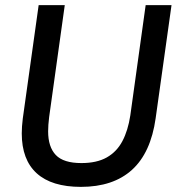

<svg xmlns="http://www.w3.org/2000/svg" viewBox="-20 -717 696 750"><path d="M296 13Q182 13 123.5 -40Q65 -93 65 -196Q65 -208 66 -223.5Q67 -239 69 -254L131 -697H233L172 -260Q170 -245 169 -230Q168 -215 168 -204Q168 -143 198 -111.5Q228 -80 298 -80Q358 -80 397 -102Q436 -124 458 -165.5Q480 -207 489 -266L549 -697H650L588 -255Q569 -120 495.5 -53.5Q422 13 296 13Z"/></svg>

Font: Hanken Grotesk Medium
Style: Italic
Weight: 500
Italic angle: -8°
Designer: Alfredo Marco Pradil
Foundry: Hanken Design Co.
Version: Version 3.013